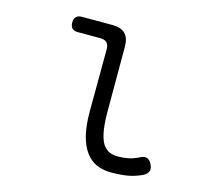

<svg xmlns="http://www.w3.org/2000/svg" viewBox="-84 -623 768 726"><g transform="rotate(15 300.0 -260.0)"><path d="M337 -209Q337 -128 355 -91.5Q373 -55 418 -55Q440 -55 459.5 -59Q479 -63 501 -74Q516 -82 527 -78Q538 -74 545 -60Q553 -45 549.5 -33.5Q546 -22 532 -14Q503 0 475 5Q447 10 410 10Q377 10 352 -1Q327 -12 309 -36.5Q291 -61 281.5 -99Q272 -137 272 -191L273 -437Q273 -453 264.5 -461.5Q256 -470 239 -470H150Q136 -470 128.5 -477.5Q121 -485 121 -500Q121 -515 128.5 -522.5Q136 -530 151 -530H270Q304 -530 320.5 -513.5Q337 -497 337 -463Z"/></g></svg>

Font: Maple Mono NL ExtraLight
Style: Regular
Weight: 275
Monospace: yes
Designer: subframe7536
Version: Version 7.000